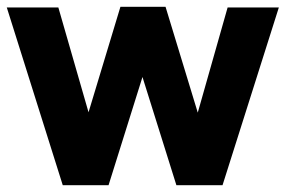

<svg xmlns="http://www.w3.org/2000/svg" viewBox="-27 -543 842 566"><path d="M-7 -521 158 3H293L393 -316L493 3H629L795 -521H644L556 -211L461 -523H328L234 -212L145 -521Z"/></svg>

Font: Geom
Style: Bold
Weight: 700
Version: Version 1.102